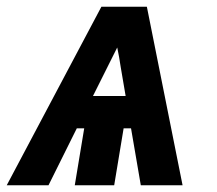

<svg xmlns="http://www.w3.org/2000/svg" viewBox="-49 -550 645 570"><path d="M-29 0H95L179 -169H201L173 0H290L318 -169H340L369 0H493L387 -530H252ZM227 -265 271 -353Q278 -367 285 -381Q292 -395 299 -409Q302 -395 304.5 -381Q307 -367 309 -353L324 -265Z"/></svg>

Font: Iosevka Sparkle XBdObl
Style: Regular
Weight: 800
Italic angle: -9°
Designer: Belleve Invis
Foundry: Belleve Invis
Version: Version 4.5.0; ttfautohint (v1.8.3)